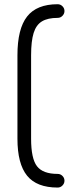

<svg xmlns="http://www.w3.org/2000/svg" viewBox="-20 -694 328 886"><path d="M246 171.5Q149.5 171.5 105 116.8Q60.5 62 60.5 -54V-439Q60.5 -561 105 -617.8Q149.5 -674.5 246 -674.5Q259 -674.5 268.2 -665.2Q277.5 -656 277.5 -643Q277.5 -630.5 268.2 -621Q259 -611.5 246 -611.5Q200.5 -611.5 173.8 -595.5Q147 -579.5 135.2 -541.8Q123.5 -504 123.5 -439V-54Q123.5 38 150.8 73.2Q178 108.5 246 108.5Q259 108.5 268.2 117.8Q277.5 127 277.5 140Q277.5 152.5 268.2 162Q259 171.5 246 171.5Z"/></svg>

Font: Jura Light SemiBold
Style: Regular
Weight: 600
Version: Version 5.106